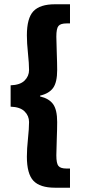

<svg xmlns="http://www.w3.org/2000/svg" viewBox="-20 -728 400 900"><path d="M29.8 -228V-328.1Q74.2 -329.6 95.2 -350.3Q116.2 -371.1 116.2 -399.9Q116.2 -429.7 111.1 -478Q106 -526.4 106 -562Q106 -643.1 136.7 -675.5Q167.5 -708 237.8 -708H308.1V-618.2H292Q263.7 -618.2 253.9 -606.2Q244.1 -594.2 244.1 -556.2Q244.1 -531.7 246.1 -480.7Q248 -429.7 248 -399.9Q248 -342.3 229 -315.9Q210 -289.6 168 -279.8V-275.9Q210 -266.1 229 -239.7Q248 -213.4 248 -155.8Q248 -126 246.1 -75.2Q244.1 -24.4 244.1 0Q244.1 38.1 253.9 50Q263.7 62 292 62H308.1V151.9H237.8Q167.5 151.9 136.7 119.4Q106 86.9 106 5.9Q106 -29.8 111.1 -77.9Q116.2 -126 116.2 -155.8Q116.2 -185.1 95.2 -205.8Q74.2 -226.6 29.8 -228Z"/></svg>

Font: Source Sans Pro Black
Style: Regular
Weight: 900
Designer: Paul D. Hunt
Foundry: Adobe Systems Incorporated
Version: Version 2.020;PS 2.0;hotconv 1.0.86;makeotf.lib2.5.63406